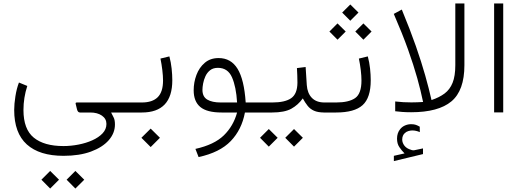

<svg xmlns="http://www.w3.org/2000/svg" viewBox="-20 -658 3050 1123"><path d="M139.6 -155.3Q117.2 -86.4 117.2 -14.6Q117.2 97.7 177.5 147Q237.8 196.3 351.1 196.3Q394.5 196.3 438.7 187.7Q482.9 179.2 520 162.6Q557.1 146 579.8 122.1Q602.5 98.1 602.5 66.9Q602.5 36.6 576.2 18.3Q549.8 0 507.8 0H447.8Q434.6 0 430.2 -19L422.9 -49.3Q419.9 -58.6 429.2 -58.6H711.4V0H629.9Q637.2 15.1 644.8 29.3Q652.3 43.5 652.3 70.3Q652.3 120.6 616 162.1Q579.6 203.6 512.2 228.5Q444.8 253.4 351.6 253.4Q210.9 253.4 137 186.8Q63 120.1 63 -15.1Q63 -49.8 70.1 -94.7Q77.1 -139.6 90.8 -175.3ZM700.2 0V-58.6H771V0ZM369.6 393.1 420.9 341.8 472.7 393.1 420.9 444.8ZM222.2 393.1 273.4 341.8 325.2 393.1 273.4 444.8Z M987.8 -188.5Q987.8 0 809.6 0H751.5V-58.6H809.6Q871.6 -58.6 902.6 -89.6Q933.6 -120.6 933.6 -187Q933.6 -213.9 929.4 -248.3Q925.3 -282.7 918.5 -315.4L970.7 -328.1Q980 -293.5 983.9 -256.8Q987.8 -220.2 987.8 -188.5ZM807.1 147.9 861.3 94.2 915.5 147.9 861.3 202.1Z M1477.5 0V-58.6H1518.3V0ZM1258.8 -318.4Q1331.1 -318.4 1369.6 -255.4Q1408.2 -192.4 1417 -58.6H1487.8V0H1412.6Q1394 100.1 1329.8 167Q1265.6 233.9 1141.6 260.7L1123 212.9Q1232.9 188.5 1289.1 133.8Q1345.2 79.1 1366.7 0H1275.9Q1190.4 0 1151.6 -32.2Q1112.8 -64.5 1112.8 -129.9Q1112.8 -176.3 1128.9 -219.5Q1145 -262.7 1177.5 -290.5Q1210 -318.4 1258.8 -318.4ZM1366.7 -58.6Q1361.3 -150.4 1336.9 -205.8Q1312.5 -261.2 1254.4 -261.2Q1226.6 -261.2 1209 -247.3Q1191.4 -233.4 1181.6 -212.2Q1171.9 -190.9 1168 -169.4Q1164.1 -147.9 1164.1 -132.3Q1164.1 -92.3 1192.4 -75.4Q1220.7 -58.6 1271 -58.6Z M1892.6 0H1877.9Q1839.4 0 1816.7 -10.3Q1793.9 -20.5 1779.3 -39.1Q1764.6 -57.6 1751 -82.5Q1723.6 -43.9 1683.8 -22Q1644 0 1571.3 0H1498.5V-58.6H1572.3Q1647 -58.6 1683.1 -83.7Q1719.2 -108.9 1719.7 -174.3Q1719.7 -195.3 1718.8 -217.5Q1717.8 -239.7 1716.8 -259.8L1767.6 -266.1L1774.4 -160.6Q1777.8 -112.8 1804 -85.7Q1830.1 -58.6 1877.9 -58.6H1892.6ZM1648.4 147.9 1699.7 96.7 1751.5 147.9 1699.7 199.7ZM1501 147.9 1552.2 96.7 1604 147.9 1552.2 199.7Z M2131.3 -328.1Q2140.6 -293.5 2144.5 -256.8Q2148.4 -220.2 2148.4 -188.5Q2148.4 -85.9 2100.8 -43Q2053.2 0 1945.8 0H1873V-58.6H1945.8Q2020 -58.6 2057.1 -84.2Q2094.2 -109.9 2094.2 -187Q2094.2 -213.9 2090.1 -248.3Q2085.9 -282.7 2079.1 -315.4ZM1981.4 -584.5 2028.8 -631.8 2076.7 -584.5 2028.8 -536.6ZM2058.1 -473.6 2105.5 -521 2153.3 -473.6 2105.5 -425.8ZM1906.7 -473.6 1954.1 -521 2002 -473.6 1954.1 -425.8Z M2346.2 239.3Q2329.1 222.2 2315.7 202.4Q2302.2 182.6 2302.2 152.8Q2302.2 120.1 2320.3 97.7Q2332 83 2349.1 75.7Q2366.2 68.4 2384.3 68.4Q2401.9 68.4 2412.6 72.3Q2423.3 76.2 2435.1 83L2435.5 114.7Q2413.1 105 2391.1 105Q2381.3 105 2369.1 108.4Q2356.9 111.8 2347.7 120.6Q2340.8 126.5 2336.7 136Q2332.5 145.5 2332.5 159.2Q2333 177.7 2345.7 194.3Q2358.4 210.9 2384.3 218.3Q2385.7 218.8 2388.9 220Q2392.1 221.2 2397 221.2Q2400.9 221.2 2403.3 220.7L2454.1 210V243.2L2283.7 284.2V253.4ZM2291.5 -64.5Q2316.4 -61.5 2339.6 -60.3Q2362.8 -59.1 2386.2 -59.1Q2404.3 -59.1 2421.1 -59.8Q2438 -60.5 2454.6 -61.5Q2441.4 -126 2420.4 -201.2Q2399.4 -276.4 2366.5 -368.7Q2333.5 -460.9 2283.2 -576.7L2330.1 -602.1Q2379.4 -482.9 2412.4 -388.4Q2445.3 -293.9 2467 -217Q2488.8 -140.1 2503.9 -72.8Q2549.3 -87.9 2580.3 -111.1Q2611.3 -134.3 2627.2 -173.8Q2643.1 -213.4 2643.1 -277.3V-637.7H2696.3V-276.9Q2696.3 -128.4 2620.1 -64.9Q2543.9 -1.5 2384.8 -1.5Q2356.4 -1.5 2333.3 -3.2Q2310.1 -4.9 2291.5 -7.3Z M2870.1 -637.7H2923.3V-0.5H2870.1Z"/></svg>

Font: Vazir Thin WOL
Style: Thin-WOL
Weight: 100
Designer: Saber Rastikerdar
Foundry: Saber Rastikerdar
Version: Version 30.0.0